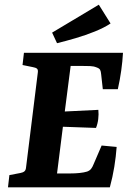

<svg xmlns="http://www.w3.org/2000/svg" viewBox="-20 -798 561 818"><path d="M418 -418 411 -481Q410 -494 406.5 -500.5Q403 -507 391 -511Q379 -516 363.5 -516.5Q348 -517 334 -517H281L256 -323L399 -330Q401 -311 398.5 -290.5Q396 -270 389 -253L248 -258L223 -59H278Q300 -59 319 -61Q338 -63 351 -67Q362 -71 368 -78.5Q374 -86 379 -99L413 -178L477 -172Q474 -131 467 -87.5Q460 -44 448 0H14L20 -52L67 -61Q78 -63 84 -68Q90 -73 91 -85L141 -488Q143 -501 137.5 -505.5Q132 -510 120 -512L76 -521L82 -573H504Q502 -537 496.5 -497.5Q491 -458 482 -418ZM223 -614 202 -659 401 -778 451 -698Q424 -680 384.5 -664Q345 -648 302.5 -635.5Q260 -623 223 -614Z"/></svg>

Font: Yrsa
Style: Italic
Weight: 400
Italic angle: -7.10001°
Designer: Anna Giedrys (Yrsa+Rasa design), David Brezina (Yrsa art-direction, Rasa art-direction, design)
Foundry: Rosetta Type Foundry
Version: Version 2.004